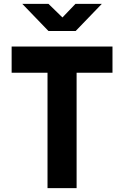

<svg xmlns="http://www.w3.org/2000/svg" viewBox="-20 -970 640 990"><path d="M230 -810H370L505 -950H369L302 -880L230 -950H95ZM225 0H375V-595H560V-730H40V-595H225Z"/></svg>

Font: JetBrains Mono ExtraBold
Style: Regular
Weight: 800
Monospace: yes
Designer: Philipp Nurullin, Konstantin Bulenkov
Foundry: JetBrains
Version: Version 2.305